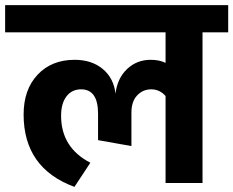

<svg xmlns="http://www.w3.org/2000/svg" viewBox="-40 -713 909 748"><path d="M849 -693V-587H749V0H605V-339Q582 -365 549 -365Q517 -365 494.5 -341.5Q472 -318 472 -274V-144L342 -167V-270Q342 -365 276 -365Q240 -365 219 -337.5Q198 -310 198 -262Q198 -138 312 -79L250 15Q52 -58 52 -267Q52 -364 106.5 -422Q161 -480 251 -480Q317 -480 360 -444.5Q403 -409 410 -348Q417 -408 455 -444Q493 -480 547 -480Q581 -480 605 -468V-587H-20V-693Z"/></svg>

Font: FiraGO
Style: Bold
Weight: 700
Designer: bBox Type
Foundry: bBox Type GmbH
Version: Version 1.001;PS 001.001;hotconv 1.0.88;makeotf.lib2.5.64775